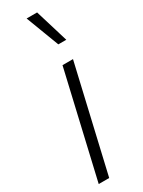

<svg xmlns="http://www.w3.org/2000/svg" viewBox="-200 -767 592 793"><g transform="rotate(-30 96.5 -370.5)"><path d="M177 -500 61 0H11L127 -500ZM145 -741 193 -583H155L95 -741Z"/></g></svg>

Font: Prodigy Sans Light
Style: Italic
Weight: 300
Italic angle: -13°
Designer: Wei Huang
Foundry: Wei Huang
Version: Version 1.003; ttfautohint (v1.8.3)